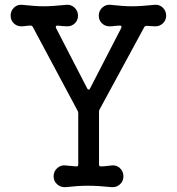

<svg xmlns="http://www.w3.org/2000/svg" viewBox="-20 -754 732 795"><path d="M620 -734Q640 -736 654 -722.5Q668 -709 668 -689Q668 -670 654 -657Q640 -644 621 -645L588 -647Q580 -647 577 -641L393 -302Q390 -298 390 -291V-73Q390 -65 397 -65Q409 -65 420.5 -66.5Q432 -68 443 -69Q463 -71 477 -57.5Q491 -44 491 -24Q491 -4 477 9Q463 22 443 21Q414 18 390 16.5Q366 15 343 15Q304 15 251 21Q231 22 216.5 9Q202 -4 202 -24Q202 -44 216.5 -57.5Q231 -71 251 -69Q261 -68 272.5 -67Q284 -66 295 -65H297Q304 -65 304 -73V-285Q304 -292 301 -296L116 -642Q113 -648 107 -648Q97 -648 87.5 -646.5Q78 -645 68 -645Q50 -645 37 -657.5Q24 -670 24 -689Q24 -709 38 -722.5Q52 -736 72 -734Q101 -731 121.5 -729.5Q142 -728 160 -728Q180 -728 201.5 -729.5Q223 -731 254 -734Q274 -736 288.5 -722.5Q303 -709 303 -689Q303 -670 290 -657.5Q277 -645 259 -645Q249 -645 239 -646Q229 -647 219 -648H217Q213 -648 211.5 -645Q210 -642 212 -638L341 -388Q343 -383 347 -383Q351 -383 353 -388L482 -638Q483 -640 483 -643Q483 -648 477 -648Q466 -648 455 -646.5Q444 -645 433 -645Q415 -645 402 -657.5Q389 -670 389 -689Q389 -709 403.5 -722.5Q418 -736 438 -734Q467 -731 487 -729.5Q507 -728 526 -728Q546 -728 567.5 -729.5Q589 -731 620 -734Z"/></svg>

Font: Kiwi Maru Medium
Style: Regular
Weight: 500
Designer: Hiroki-Chan
Version: Version 1.100